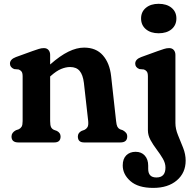

<svg xmlns="http://www.w3.org/2000/svg" viewBox="-20 -730 1001 984"><path d="M237 -448.5V-399.5Q288 -444.5 330.5 -465.2Q373 -486 411 -486Q472.5 -486 507.2 -446.5Q542 -407 549.5 -340L575 -109.5Q577 -89.5 581.5 -80.8Q586 -72 595 -67.5L609.5 -62.5Q620 -56.5 626 -49.2Q632 -42 632 -30.5Q632 0 597 0H411Q379 0 379 -30.5Q379 -49 398 -59L413 -64.5Q422.5 -69 428.2 -78.2Q434 -87.5 432 -109.5L410 -305Q405 -346.5 388.2 -366.5Q371.5 -386.5 339 -386.5Q317.5 -386.5 293.2 -376.5Q269 -366.5 241 -341.5L237 -338V-109.5Q237 -87.5 241.8 -78.2Q246.5 -69 256.5 -64.5L271.5 -59Q290.5 -49 290.5 -30.5Q290.5 0 258.5 0H74Q39 0 39 -30.5Q39 -50.5 61.5 -62.5L76 -67.5Q85.5 -72 90.8 -80.8Q96 -89.5 96 -109.5V-338Q96 -356 90.5 -363.2Q85 -370.5 75.5 -374L52.5 -376Q31 -385 31 -404Q31 -426 61.5 -437.5L147 -468.5Q165.5 -475 178.8 -479.2Q192 -483.5 205 -483.5Q220 -483.5 228.5 -473.8Q237 -464 237 -448.5ZM793 -559.5Q752.5 -559.5 727.8 -580.2Q703 -601 703 -635.5Q703 -669.5 727.8 -690Q752.5 -710.5 793 -710.5Q834.5 -710.5 859.2 -690Q884 -669.5 884 -635.5Q884 -601 859.2 -580.2Q834.5 -559.5 793 -559.5ZM879 -99.5Q879 -69.5 892.2 -37.5Q905.5 -5.5 918.5 27.5Q931.5 60.5 931.5 93Q931.5 156 886.2 194.5Q841 233 765.5 233Q688 233 648.5 198.2Q609 163.5 609 118Q609 84 627.2 66Q645.5 48 675 48Q705 48 722.2 67.5Q739.5 87 739.5 119V135.5Q739.5 180 782 179.5Q828 179.5 828 128.5Q828 106 814.5 83Q801 60 783 36.2Q765 12.5 751.5 -12Q738 -36.5 738 -62.5V-338Q738 -356 732.5 -363.2Q727 -370.5 717.5 -374L694.5 -376Q673 -384.5 673 -404Q673 -426 703.5 -437.5L789 -468.5Q807.5 -475 820.8 -479.2Q834 -483.5 847 -483.5Q862 -483.5 870.5 -473.8Q879 -464 879 -448.5Z"/></svg>

Font: Fraunces 9pt S100 SemiBold
Style: Regular
Weight: 600
Version: Version 1.000; ttfautohint (v1.8.3)